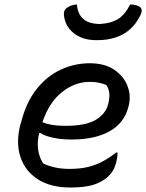

<svg xmlns="http://www.w3.org/2000/svg" viewBox="-20 -825 652 856"><path d="M380 -543Q447 -543 489.5 -514Q532 -485 548.5 -441.5Q565 -398 554 -355L552 -347Q534 -277 469 -240Q404 -203 299 -203Q251 -203 214 -211.5Q177 -220 160 -232H155Q145 -194 150 -158Q155 -122 173 -96Q224 -72 289 -72Q337 -72 372 -80.5Q407 -89 437 -105Q467 -121 498 -145H504Q504 -133 502.5 -123.5Q501 -114 499 -105Q493 -80 484 -65Q475 -50 460 -36Q434 -13 396 -1Q358 11 293 11Q206 11 149 -25.5Q92 -62 71 -125.5Q50 -189 71 -270L75 -283Q98 -372 144.5 -429.5Q191 -487 252 -515Q313 -543 380 -543ZM380 -460Q314 -460 256.5 -414.5Q199 -369 169 -280Q189 -272 213.5 -268Q238 -264 271 -264Q362 -264 406.5 -290.5Q451 -317 462 -360Q470 -391 467 -411.5Q464 -432 454 -446Q437 -453 419.5 -456.5Q402 -460 380 -460ZM425 -718Q475 -721 506 -740Q537 -759 560 -805Q589 -805 605 -793Q618 -781 606 -757Q578 -700 529.5 -673Q481 -646 415 -646H408Q348 -646 309 -677Q270 -708 265 -758Q263 -780 278 -790Q298 -804 323 -805Q326 -764 350 -741.5Q374 -719 425 -718Z"/></svg>

Font: Recursive Mn Csl St
Style: Italic
Weight: 400
Italic angle: -15°
Monospace: yes
Version: Version 1.079;hotconv 1.0.112;makeotfexe 2.5.65598; ttfautoh